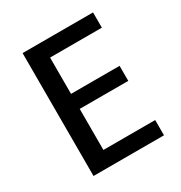

<svg xmlns="http://www.w3.org/2000/svg" viewBox="-140 -673 728 774"><g transform="rotate(-30 223.5 -286.0)"><path d="M74 -572H402V-501H161V-332H387V-262H161V-71H402V0H74Z"/></g></svg>

Font: hingl115
Style: Book
Weight: 400
Designer: Jelle Bosma - Monotype Design Team
Foundry: Monotype Imaging Inc.
Version: Version 2.003